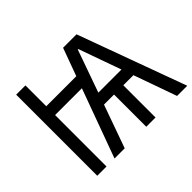

<svg xmlns="http://www.w3.org/2000/svg" viewBox="-147 -936 1172 1172"><g transform="rotate(-45 438.5 -350.0)"><path d="M456 -520H180V-700H100V0H180V-444H456ZM363 -278H523V0H603V-278H763L736 -354H390ZM249 0H337L442 -294L445 -302L561 -629H565L682 -301L686 -290L789 0H877L621 -700H505Z"/></g></svg>

Font: Fixel Variable
Style: Regular
Weight: 100
Width: 3
Designer: AlfaBravo + MacPaw
Foundry: Kyrylo Tkachov, Marchela Mozhyna, Serhii Makarenko, Maria Weinstein, Zakhar Kryvoshyya
Version: Version 1.211